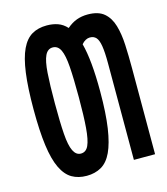

<svg xmlns="http://www.w3.org/2000/svg" viewBox="-109 -794 777 893"><g transform="rotate(-15 280.0 -347.0)"><path d="M199 15Q158 15 128 -2.5Q98 -20 78 -61.5Q58 -103 48.5 -173Q39 -243 39 -348Q39 -452 48.5 -522Q58 -592 77.5 -633Q97 -674 127 -691.5Q157 -709 199 -709Q228 -709 252 -700.5Q276 -692 295 -671Q318 -691 342.5 -700Q367 -709 396 -709Q447 -709 474.5 -685.5Q502 -662 514 -621Q526 -580 528.5 -527Q531 -474 531 -415V0H429V-465Q429 -519 424 -549Q419 -579 408 -591Q397 -603 378 -603Q368 -603 357.5 -597.5Q347 -592 338 -581Q349 -540 354.5 -482Q360 -424 360 -348Q360 -243 349.5 -173Q339 -103 319.5 -61.5Q300 -20 269.5 -2.5Q239 15 199 15ZM199 -92Q224 -92 236 -118.5Q248 -145 252.5 -201.5Q257 -258 257 -348Q257 -439 253 -495Q249 -551 236.5 -577Q224 -603 199 -603Q175 -603 162.5 -577Q150 -551 146 -495Q142 -439 142 -348Q142 -258 146 -201.5Q150 -145 163 -118.5Q176 -92 199 -92Z"/></g></svg>

Font: Ubuntu Sans Mono SemiBold
Style: Regular
Weight: 600
Monospace: yes
Designer: Dalton Maag Ltd
Foundry: Dalton Maag Ltd
Version: Version 1.006